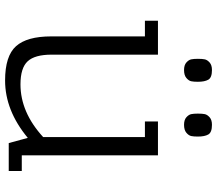

<svg xmlns="http://www.w3.org/2000/svg" viewBox="-68 -750 833 736"><g transform="rotate(90 348.0 -382.5)"><path d="M190 -572H60V-522H120V-163Q120 -70 157.5 -28Q195 14 289 14Q404 14 509 -73L529 0H636V-50H576V-572H506H446V-522H506V-132Q411 -45 304 -45Q241 -45 215.5 -72.5Q190 -100 190 -164ZM459 -672Q440 -672 430 -681Q420 -690 418 -699.5Q416 -709 416 -725Q416 -742 418 -751.5Q420 -761 430 -770Q440 -779 459 -779Q488 -779 496 -765Q504 -751 504 -725Q504 -709 502 -699.5Q500 -690 489.5 -681Q479 -672 459 -672ZM249 -672Q230 -672 220 -681Q210 -690 208 -699.5Q206 -709 206 -725Q206 -742 208 -751.5Q210 -761 220 -770Q230 -779 249 -779Q278 -779 286 -765Q294 -751 294 -725Q294 -709 292 -699.5Q290 -690 279.5 -681Q269 -672 249 -672Z"/></g></svg>

Font: Glegoo
Style: Regular
Weight: 400
Version: Version 2.0.1; ttfautohint (v0.9) -r 48 -G 60